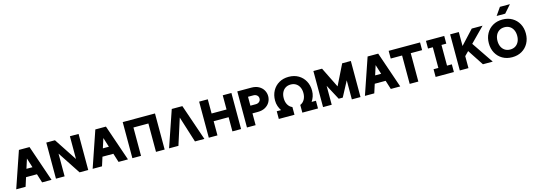

<svg xmlns="http://www.w3.org/2000/svg" viewBox="14 -1900 8384 3011"><g transform="rotate(-15 4205.5 -394.5)"><path d="M144.7 -269V-144H466.9V-269ZM311 -422.9 444.2 0H597.4L396.7 -585.9H224.5L23.9 0H175.9Z M809.6 -585.9H668.9V0H809.6V-369.1L1052.3 0H1193V-585.9H1052.3V-216.8Z M1385.4 -269V-144H1707.6V-269ZM1551.8 -422.9 1685 0H1838.1L1637.4 -585.9H1465.2L1264.6 0H1416.6Z M2433.7 -585.9H1909.7V0H2050.3V-460.7H2293.1V0H2433.7Z M2792.5 -422.9 2925.7 0H3078.8L2878.1 -585.9H2706L2505.4 0H2657.3Z M3150.4 -585.9V0H3291V-230.3H3533.8V0H3674.4V-585.9H3533.8V-355.5H3291V-585.9Z M3910.6 -460.9H3997.7Q4032.9 -460.9 4055.6 -440.7Q4078.3 -420.4 4078.3 -388.7Q4078.3 -357.1 4055.6 -336.8Q4032.9 -316.4 3997.7 -316.4H3910.6ZM3770 0H3910.6V-191.4H3997.7Q4068.6 -191.4 4118 -219Q4167.4 -246.6 4193.2 -291.7Q4218.9 -336.9 4218.9 -388.7Q4218.9 -440.9 4193.2 -485.8Q4167.4 -530.8 4118 -558.3Q4068.6 -585.9 3997.7 -585.9H3770Z M4287.1 0H4541.4V-125H4287.1ZM4923.4 0V-125H4669.1V0ZM4304.7 -293Q4304.7 -244.7 4319.3 -202Q4333.9 -159.2 4357.2 -125H4541.4Q4496.4 -143.3 4470.8 -187.6Q4445.3 -231.9 4445.3 -293Q4445.3 -346.3 4464.7 -387Q4484.2 -427.7 4520.1 -450.7Q4556.1 -473.6 4605.3 -473.6Q4654.7 -473.6 4690.5 -450.7Q4726.4 -427.7 4745.8 -387Q4765.2 -346.3 4765.2 -293Q4765.2 -231.9 4739.5 -187.7Q4713.8 -143.6 4669.1 -125H4853.3Q4876.5 -159.2 4891.2 -202Q4905.9 -244.7 4905.9 -293Q4905.9 -381.8 4868.1 -450.7Q4830.4 -519.5 4762.7 -559.1Q4695 -598.6 4605.3 -598.6Q4515.5 -598.6 4447.9 -559.1Q4380.2 -519.5 4342.4 -450.7Q4304.7 -381.8 4304.7 -293Z M5309.4 -254.9 5472.8 -585.9 5552.7 -460 5342.2 -63.5H5276.6L5062.3 -464.8L5146 -585.9ZM5613.4 -585.9V0H5472.8V-585.9ZM5005.4 -585.9H5146V0H5005.4Z M5805.9 -269V-144H6128V-269ZM5972.2 -422.9 6105.4 0H6258.5L6057.8 -585.9H5885.6L5685.1 0H5837Z M6552.6 0V-460.9H6737.1V-585.9H6227.5V-460.9H6412V0Z M6833 -585.9V-460.9H6910.9V-125H6833V0H7129.7V-125H7051.6V-460.9H7129.7V-585.9Z M7407 -295.7 7601 0H7760.4L7503.1 -380.7ZM7366.2 -194.8 7752.1 -585.9Q7742.1 -585.9 7717.5 -585.9Q7693 -585.9 7664.2 -585.9Q7635.4 -585.9 7610.8 -585.9Q7586.2 -585.9 7576.3 -585.9L7366.2 -359.4V-585.9H7225.6V0H7366.2Z M8076 -112.3Q8026.8 -112.3 7990.8 -135.3Q7954.9 -158.2 7935.4 -198.9Q7916 -239.6 7916 -293Q7916 -346.3 7935.4 -387Q7954.9 -427.7 7990.8 -450.7Q8026.8 -473.6 8076 -473.6Q8125.4 -473.6 8161.2 -450.7Q8197.1 -427.7 8216.5 -387Q8235.9 -346.3 8235.9 -293Q8235.9 -239.6 8216.5 -198.9Q8197.1 -158.2 8161.2 -135.3Q8125.4 -112.3 8076 -112.3ZM8076 -598.6Q7986.2 -598.6 7918.6 -559.1Q7850.9 -519.5 7813.1 -450.7Q7775.4 -381.8 7775.4 -293Q7775.4 -204.6 7813.1 -135.5Q7850.9 -66.4 7918.6 -26.9Q7986.2 12.7 8076 12.7Q8165.7 12.7 8233.4 -26.9Q8301.1 -66.4 8338.8 -135.5Q8376.6 -204.6 8376.6 -293Q8376.6 -381.8 8338.8 -450.7Q8301.1 -519.5 8233.4 -559.1Q8165.7 -598.6 8076 -598.6ZM8143.6 -675.8H8004.5L8091.4 -800.8H8253.9Z"/></g></svg>

Font: Giphurs SC
Style: Regular
Weight: 400
Version: Version 0.920